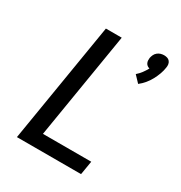

<svg xmlns="http://www.w3.org/2000/svg" viewBox="-179 -893 958 1019"><g transform="rotate(30 300.0 -383.5)"><path d="M488 -566 451 -605Q466 -618 478 -634Q490 -650 499 -667Q491 -669 485 -673.5Q479 -678 475.5 -685Q472 -692 471.5 -700Q471 -708 472 -716Q474 -726 478.5 -736Q483 -746 492 -753.5Q501 -761 511.5 -764Q522 -767 532 -767Q542 -767 551.5 -764Q561 -761 567 -753.5Q573 -746 574.5 -736Q576 -726 574 -716Q571 -695 563.5 -674.5Q556 -654 545.5 -634.5Q535 -615 520.5 -597.5Q506 -580 488 -566ZM72 0 193 -735H290L183 -84H479L465 0Z"/></g></svg>

Font: Iosevka Custom Medium
Style: Italic
Weight: 500
Italic angle: -9°
Designer: Belleve Invis
Foundry: Belleve Invis
Version: Version 27.0.1